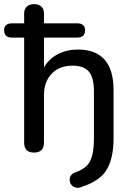

<svg xmlns="http://www.w3.org/2000/svg" viewBox="-40 -732 646 930"><path d="M362 171Q341 181 325 176Q309 171 302 157.5Q295 144 298.5 129Q302 114 319 105Q378 86 396.5 48Q415 10 415 -58V-291Q415 -355 391 -384.5Q367 -414 311 -414Q248 -414 210.5 -375Q173 -336 173 -271V-41Q173 7 125 7Q77 7 77 -41V-550H18Q-20 -550 -20 -585Q-20 -619 18 -619H77V-667Q77 -688 90 -700Q103 -712 125 -712Q148 -712 160.5 -700Q173 -688 173 -667V-619H334Q372 -619 372 -585Q372 -550 334 -550H173V-406Q198 -448 241 -470Q284 -492 337 -492Q510 -492 510 -296V-60Q510 30 479 86Q448 142 362 171Z"/></svg>

Font: Chiron GoRound TC
Style: Regular
Weight: 400
Designer: Ryoko NISHIZUKA 西塚涼子 (kana, bopomofo & ideographs); Paul D. Hunt (Latin, Greek & Cyrillic); Sandoll Communications 산돌커뮤니
Foundry: Adobe
Version: Version 1.000;hotconv 1.1.1;makeotfexe 2.6.0